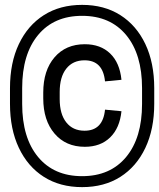

<svg xmlns="http://www.w3.org/2000/svg" viewBox="-20 -752 653 788"><path d="M21 -326V-390Q21 -494.5 57.5 -571.2Q94 -648 160.2 -690Q226.5 -732 317 -732Q407.5 -732 473.8 -690Q540 -648 576.5 -571.2Q613 -494.5 613 -390V-326Q613 -222 576.5 -145Q540 -68 473.8 -26Q407.5 16 317 16Q226.5 16 160.2 -26Q94 -68 57.5 -145Q21 -222 21 -326ZM563 -325.5V-390.5Q563 -529.5 497.8 -608.2Q432.5 -687 317 -687Q201.5 -687 136.2 -608.2Q71 -529.5 71 -390.5V-325.5Q71 -186.5 136.2 -107.8Q201.5 -29 317 -29Q432.5 -29 497.8 -107.8Q563 -186.5 563 -325.5ZM328 -149.5Q250 -149.5 203.8 -203.8Q157.5 -258 157.5 -348.5V-372Q157.5 -463 203.8 -516.8Q250 -570.5 328 -570.5Q392.5 -570.5 432 -532.5Q471.5 -494.5 478.5 -424.5L411 -418Q402.5 -504.5 327 -504.5Q279 -504.5 252 -470.2Q225 -436 225 -374.5V-345.5Q225 -284 252 -249.8Q279 -215.5 327 -215.5Q402.5 -215.5 411 -302L478.5 -295.5Q471.5 -226.5 432 -188Q392.5 -149.5 328 -149.5Z"/></svg>

Font: Google Sans Code
Style: Italic
Weight: 400
Italic angle: -10°
Monospace: yes
Designer: Google Sans Code Authors
Foundry: Google LLC
Version: Version 6.000